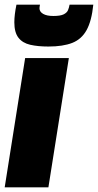

<svg xmlns="http://www.w3.org/2000/svg" viewBox="-36 -797 417 817"><path d="M170 0H-16L71 -550H257ZM170 -599Q125 -599 92.5 -606.5Q60 -614 42.5 -636.5Q25 -659 25 -702Q25 -734 34 -777H134Q133 -771 132.5 -767.5Q132 -764 132 -762Q132 -747 147.5 -738Q163 -729 191 -729Q221 -729 235 -736Q249 -743 253.5 -754Q258 -765 260 -777H361Q354 -708 332.5 -669Q311 -630 271.5 -614.5Q232 -599 170 -599Z"/></svg>

Font: Georama Semi Condensed Black
Style: Italic
Weight: 900
Width: 4
Italic angle: -9°
Designer: Jean-Baptiste Levee
Foundry: Production Type
Version: Version 1.000